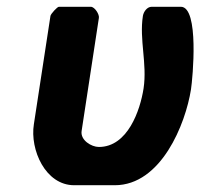

<svg xmlns="http://www.w3.org/2000/svg" viewBox="-20 -540 592 567"><path d="M272 -106C250 -106 217 -126 221 -153L272 -487C274 -497 260 -520 248 -520H154C149 -520 130 -499 129 -493L80 -173C68 -98 114 7 199 7H319C456 7 528 -174 544 -276C549 -308 569 -520 514 -520H428C414 -520 404 -505 402 -493C391 -423 415 -352 404 -279C394 -214 357 -106 272 -106Z"/></svg>

Font: Asimov Print
Style: CIt
Weight: 500
Designer: Google
Version: Version 2.000980: 2014